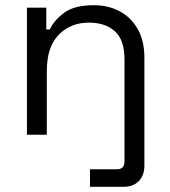

<svg xmlns="http://www.w3.org/2000/svg" viewBox="-20 -518 653 738"><path d="M83.5 0V-488.5H158V-404.8H171.5Q188 -440.5 227 -469.2Q266 -498 341.2 -498Q395.5 -498 439.4 -474.9Q483.2 -451.8 509.1 -406.8Q535 -361.8 535 -296V0H458.5V-290.5Q458.5 -364.5 421.6 -397.8Q384.8 -431 321.8 -431Q251 -431 205.5 -384.2Q160 -337.5 160 -245.2V0ZM326 200V132.5H430.5Q458.5 132.5 458.5 102.5V0H535V118Q535 156 513.6 178Q492.2 200 455 200Z"/></svg>

Font: Space 7353
Style: Regular
Weight: 400
Designer: Christine Claussen + Ruben Lyon  (Space 7353)
Version: Version 1.000;FEAKit 1.0